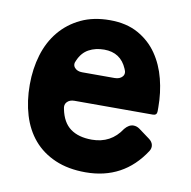

<svg xmlns="http://www.w3.org/2000/svg" viewBox="-65 -577 649 653"><g transform="rotate(10 260.0 -251.0)"><path d="M271 11Q211 11 166 -8.5Q121 -28 91.5 -62.5Q62 -97 47.5 -145Q33 -193 33 -250Q33 -305 47.5 -353Q62 -401 91.5 -436.5Q121 -472 164 -492.5Q207 -513 264 -513Q321 -513 361.5 -490.5Q402 -468 427.5 -431Q453 -394 465 -347Q477 -300 477 -250V-236Q477 -222 463 -222H192Q176 -222 167 -212.5Q158 -203 162 -188Q171 -143 199 -122.5Q227 -102 273 -102Q339 -102 375 -157Q389 -174 405 -174Q416 -174 426 -167L464 -139Q475 -131 477.5 -120Q480 -109 473 -98Q402 11 271 11ZM201 -322H313Q331 -322 340 -332.5Q349 -343 341 -359Q319 -411 262 -411Q232 -411 209 -398.5Q186 -386 174 -358Q166 -343 175 -332.5Q184 -322 201 -322Z"/></g></svg>

Font: Higure Gothic Black
Style: Regular
Weight: 900
Designer: Yoshimichi Ohira
Foundry: Positype
Version: Version 1.000